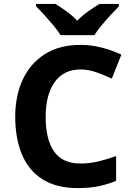

<svg xmlns="http://www.w3.org/2000/svg" viewBox="-20 -954 677 984"><path d="M393 -598Q306 -598 260 -533Q214 -468 214 -355Q214 -241 256.5 -178.5Q299 -116 393 -116Q437 -116 480.5 -126Q524 -136 575 -154V-27Q528 -8 482 1Q436 10 379 10Q269 10 197.5 -35.5Q126 -81 92 -163.5Q58 -246 58 -356Q58 -464 97 -547Q136 -630 210.5 -677Q285 -724 393 -724Q446 -724 499.5 -710.5Q553 -697 602 -674L553 -551Q513 -570 472.5 -584Q432 -598 393 -598ZM290 -774Q276 -797 253.5 -824Q231 -851 207.5 -877Q184 -903 165 -921V-934H264Q290 -918 320 -896.5Q350 -875 376 -848Q402 -875 433 -896.5Q464 -918 490 -934H589V-921Q571 -903 547 -877Q523 -851 500.5 -824Q478 -797 464 -774Z"/></svg>

Font: Noto Sans Vithkuqi
Style: Bold
Weight: 700
Version: Version 1.001; ttfautohint (v1.8.4.7-5d5b)